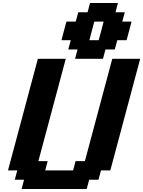

<svg xmlns="http://www.w3.org/2000/svg" viewBox="-20 -1270 962 1290"><path d="M125 0H562.5L579.1 -62.5H641.6L658.7 -125H721.2L921.9 -875H734.4L550.3 -187.5H487.8L471.2 -125H283.7L300.3 -187.5H237.8L421.9 -875H234.4L33.7 -125H96.2L79.1 -62.5H141.6ZM484.4 -875H671.9L688.5 -937.5H751L768.1 -1000H830.6Q836.4 -1020.5 847.4 -1062.5Q858.4 -1104.5 863.8 -1125H801.3L818.4 -1187.5H755.9L772.5 -1250H585L568.4 -1187.5H505.9L488.8 -1125H426.3Q420.4 -1104 409.4 -1062.3Q398.4 -1020.5 393.1 -1000H455.6L438.5 -937.5H501ZM643.1 -1000H580.6Q585.9 -1020.5 596.9 -1062.3Q607.9 -1104 613.8 -1125H676.3Q670.9 -1104 659.9 -1062.3Q648.9 -1020.5 643.1 -1000Z"/></svg>

Font: Faithful 32x
Style: SemiboldOblique
Weight: 400
Foundry: Faithful Resource Pack
Version: Version 1.0; January 27, 2023